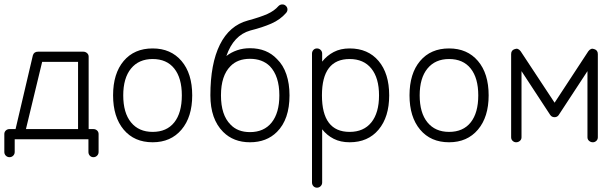

<svg xmlns="http://www.w3.org/2000/svg" viewBox="-20 -645 2842 888"><path d="M24 82Q14 82 7 75Q0 68 0 58V-25Q0 -35 7 -41.5Q14 -48 24 -48H52L132 -389Q137 -406 156 -406H365Q375 -406 382.5 -399.5Q390 -393 390 -383V-48H412Q422 -48 429 -41.5Q436 -35 436 -25V58Q436 68 429 75Q422 82 412 82Q402 82 395.5 75Q389 68 389 58V-1H48V58Q48 68 41 75Q34 82 24 82ZM100 -48H341V-359H175Z M686 13Q601 13 552 -45.5Q503 -104 503 -204Q503 -305 552 -363Q601 -421 686 -421Q770 -421 819.5 -363Q869 -305 869 -204Q869 -104 819.5 -45.5Q770 13 686 13ZM686 -35Q751 -35 786 -79Q821 -123 821 -204Q821 -284 786 -328Q751 -372 686 -372Q622 -372 586 -328Q550 -284 550 -204Q550 -123 586 -79Q622 -35 686 -35Z M1136 13Q1060 13 1012 -35Q953 -94 953 -204Q953 -350 997 -438.5Q1041 -527 1126 -550Q1185 -566 1217 -580.5Q1249 -595 1268 -617Q1275 -624 1284.5 -624.5Q1294 -625 1301 -619Q1309 -612 1309.5 -602.5Q1310 -593 1303 -585Q1276 -554 1235 -536Q1194 -518 1138 -504Q1060 -482 1027 -386Q1049 -403 1076.5 -412.5Q1104 -422 1136 -422Q1214 -422 1261 -372Q1290 -344 1304.5 -301Q1319 -258 1319 -204Q1319 -93 1261 -35Q1213 13 1136 13ZM1136 -34Q1201 -34 1236.5 -78.5Q1272 -123 1272 -204Q1272 -293 1228 -339Q1193 -373 1136 -373Q1079 -373 1046 -339Q1002 -295 1002 -204Q1002 -113 1046 -69Q1079 -34 1136 -34Z M1446 223Q1436 223 1429.5 216Q1423 209 1423 199V-397Q1423 -407 1429.5 -414Q1436 -421 1446 -421Q1456 -421 1463 -414Q1470 -407 1470 -397V-360Q1492 -388 1523.5 -404.5Q1555 -421 1597 -421Q1682 -421 1731 -363Q1780 -305 1780 -204Q1780 -104 1731 -45.5Q1682 13 1597 13Q1555 13 1523.5 -3Q1492 -19 1470 -47V199Q1470 209 1463 216Q1456 223 1446 223ZM1597 -35Q1662 -35 1697.5 -79Q1733 -123 1733 -204Q1733 -284 1697.5 -328Q1662 -372 1597 -372Q1469 -372 1469 -204Q1469 -35 1597 -35Z M2057 13Q1972 13 1923 -45.5Q1874 -104 1874 -204Q1874 -305 1923 -363Q1972 -421 2057 -421Q2141 -421 2190.5 -363Q2240 -305 2240 -204Q2240 -104 2190.5 -45.5Q2141 13 2057 13ZM2057 -35Q2122 -35 2157 -79Q2192 -123 2192 -204Q2192 -284 2157 -328Q2122 -372 2057 -372Q1993 -372 1957 -328Q1921 -284 1921 -204Q1921 -123 1957 -79Q1993 -35 2057 -35Z M2367 13Q2358 13 2351 6.5Q2344 0 2344 -10V-395Q2344 -413 2361 -418Q2376 -424 2388 -408L2545 -170L2701 -408Q2713 -424 2728 -418Q2745 -413 2745 -395V-10Q2745 0 2738 6.5Q2731 13 2722 13Q2712 13 2704.5 6.5Q2697 0 2697 -10V-316L2564 -113Q2557 -103 2545 -103Q2532 -103 2525 -113L2392 -316V-10Q2392 0 2384.5 6.5Q2377 13 2367 13Z"/></svg>

Font: Zen Kurenaido
Style: ARC
Weight: 400
Designer: Yoshimichi Ohira
Foundry: Positype
Version: Version 1.001